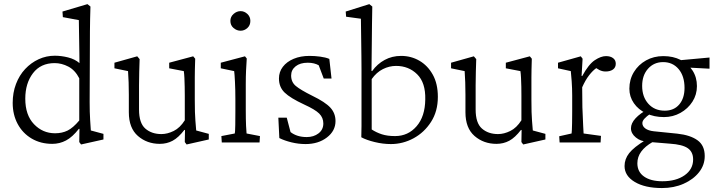

<svg xmlns="http://www.w3.org/2000/svg" viewBox="-20 -696 3504 938"><path d="M376 9.8 367.2 -2 368.2 -66.4H365.2Q334 -26.4 302.7 -9.8Q271.5 6.8 235.4 6.8Q178.7 6.8 134.8 -19Q90.8 -44.9 66.4 -90.3Q42 -135.7 42 -193.4Q42 -243.2 58.1 -285.6Q74.2 -328.1 103 -358.9Q131.8 -389.6 168.9 -406.7Q206.1 -423.8 248 -423.8Q279.3 -423.8 312.5 -415.5Q345.7 -407.2 368.2 -387.7Q368.2 -405.3 367.7 -436.5Q367.2 -467.8 366.7 -502Q366.2 -536.1 365.7 -563Q365.2 -589.8 365.2 -597.7L287.1 -612.3L285.2 -639.6L407.2 -675.8L421.9 -664.1Q419.9 -603.5 419.4 -544.4Q418.9 -485.4 418.9 -421.9L418 -197.3Q418 -147.5 420.4 -109.9Q422.9 -72.3 423.8 -58.6L485.4 -42V-14.6ZM249 -44.9Q283.2 -44.9 310.1 -58.1Q336.9 -71.3 367.2 -107.4V-313.5Q346.7 -353.5 314 -370.6Q281.2 -387.7 247.1 -387.7Q178.7 -387.7 141.1 -338.4Q103.5 -289.1 103.5 -213.9Q103.5 -133.8 146 -89.4Q188.5 -44.9 249 -44.9Z M938.5 -58.6 1000 -42V-14.6L891.6 9.8L882.8 -2L883.8 -60.5L880.9 -61.5Q851.6 -23.4 823.2 -8.3Q794.9 6.8 760.7 6.8Q698.2 6.8 653.8 -31.7Q609.4 -70.3 609.4 -147.5V-233.4Q609.4 -264.6 608.4 -293.5Q607.4 -322.3 605.5 -348.6L539.1 -362.3V-389.6L650.4 -420.9L662.1 -407.2Q661.1 -376 660.2 -345.2Q659.2 -314.5 659.2 -279.3V-161.1Q659.2 -94.7 689.9 -67.9Q720.7 -41 768.6 -41Q797.9 -41 828.6 -56.2Q859.4 -71.3 882.8 -108.4V-228.5Q882.8 -250 882.3 -272.5Q881.8 -294.9 880.9 -315.4Q879.9 -335.9 877.9 -348.6L806.6 -362.3V-389.6L923.8 -420.9L933.6 -409.2Q932.6 -377.9 932.1 -356.9Q931.6 -335.9 931.6 -317.4Q931.6 -298.8 931.6 -274.4V-209Q931.6 -140.6 934.6 -106.4Q937.5 -72.3 938.5 -58.6Z M1063.5 0 1061.5 -31.2 1127 -43.9Q1127.9 -47.9 1128.4 -55.7Q1128.9 -63.5 1129.4 -85.4Q1129.9 -107.4 1129.9 -151.4V-210Q1129.9 -257.8 1127.9 -296.4Q1126 -335 1124 -348.6L1058.6 -362.3V-389.6L1176.8 -420.9L1185.5 -410.2Q1183.6 -379.9 1182.1 -351.6Q1180.7 -323.2 1180.7 -284.2V-161.1Q1180.7 -111.3 1182.1 -81.5Q1183.6 -51.8 1184.6 -43.9L1250 -31.2L1248 0ZM1155.3 -545.9Q1136.7 -545.9 1121.1 -559.1Q1105.5 -572.3 1105.5 -593.8Q1105.5 -614.3 1121.1 -627.9Q1136.7 -641.6 1155.3 -641.6Q1173.8 -641.6 1188.5 -627.9Q1203.1 -614.3 1203.1 -593.8Q1203.1 -572.3 1188.5 -559.1Q1173.8 -545.9 1155.3 -545.9Z M1472.7 7.8Q1438.5 7.8 1404.3 -0.5Q1370.1 -8.8 1344.7 -21.5L1339.8 -121.1H1380.9L1399.4 -50.8Q1430.7 -26.4 1478.5 -26.4Q1512.7 -26.4 1536.1 -44.4Q1559.6 -62.5 1559.6 -92.8Q1559.6 -121.1 1539.6 -141.1Q1519.5 -161.1 1465.8 -185.5Q1398.4 -216.8 1370.6 -243.7Q1342.8 -270.5 1342.8 -312.5Q1342.8 -344.7 1361.8 -369.6Q1380.9 -394.5 1414.6 -408.7Q1448.2 -422.9 1492.2 -422.9Q1517.6 -422.9 1543.9 -419.4Q1570.3 -416 1588.9 -408.2L1599.6 -312.5H1561.5L1537.1 -377Q1527.3 -382.8 1513.7 -386.2Q1500 -389.6 1483.4 -389.6Q1446.3 -389.6 1424.3 -372.1Q1402.3 -354.5 1402.3 -327.1Q1402.3 -294.9 1425.3 -275.9Q1448.2 -256.8 1504.9 -228.5Q1569.3 -197.3 1594.2 -169.9Q1619.1 -142.6 1619.1 -104.5Q1619.1 -56.6 1577.1 -24.4Q1535.2 7.8 1472.7 7.8Z M1745.1 -25.4Q1746.1 -59.6 1746.1 -81.1Q1746.1 -102.5 1746.1 -121.1Q1746.1 -139.6 1746.1 -163.1V-355.5Q1746.1 -383.8 1745.6 -421.9Q1745.1 -460 1744.6 -499Q1744.1 -538.1 1743.7 -566.9Q1743.2 -595.7 1743.2 -604.5L1670.9 -614.3L1668.9 -639.6L1784.2 -675.8L1798.8 -664.1Q1797.9 -623 1797.4 -581.1Q1796.9 -539.1 1796.4 -484.4Q1795.9 -429.7 1794.9 -349.6L1797.9 -348.6Q1823.2 -383.8 1859.4 -403.3Q1895.5 -422.9 1939.5 -422.9Q1988.3 -422.9 2028.8 -399.4Q2069.3 -376 2094.2 -331.5Q2119.1 -287.1 2119.1 -222.7Q2119.1 -152.3 2085.9 -100.6Q2052.7 -48.8 2000.5 -20.5Q1948.2 7.8 1889.6 7.8Q1850.6 7.8 1810.5 -2Q1770.5 -11.7 1745.1 -25.4ZM1910.2 -31.2Q1973.6 -31.2 2015.1 -79.1Q2056.6 -127 2057.6 -210Q2059.6 -292 2018.1 -333Q1976.6 -374 1915 -374Q1881.8 -374 1850.6 -358.4Q1819.3 -342.8 1795.9 -309.6V-63.5Q1818.4 -48.8 1845.2 -40Q1872.1 -31.2 1910.2 -31.2Z M2583 -58.6 2644.5 -42V-14.6L2536.1 9.8L2527.3 -2L2528.3 -60.5L2525.4 -61.5Q2496.1 -23.4 2467.8 -8.3Q2439.5 6.8 2405.3 6.8Q2342.8 6.8 2298.3 -31.7Q2253.9 -70.3 2253.9 -147.5V-233.4Q2253.9 -264.6 2252.9 -293.5Q2252 -322.3 2250 -348.6L2183.6 -362.3V-389.6L2294.9 -420.9L2306.6 -407.2Q2305.7 -376 2304.7 -345.2Q2303.7 -314.5 2303.7 -279.3V-161.1Q2303.7 -94.7 2334.5 -67.9Q2365.2 -41 2413.1 -41Q2442.4 -41 2473.1 -56.2Q2503.9 -71.3 2527.3 -108.4V-228.5Q2527.3 -250 2526.9 -272.5Q2526.4 -294.9 2525.4 -315.4Q2524.4 -335.9 2522.5 -348.6L2451.2 -362.3V-389.6L2568.4 -420.9L2578.1 -409.2Q2577.1 -377.9 2576.7 -356.9Q2576.2 -335.9 2576.2 -317.4Q2576.2 -298.8 2576.2 -274.4V-209Q2576.2 -140.6 2579.1 -106.4Q2582 -72.3 2583 -58.6Z M2713.9 0 2711.9 -30.3 2772.5 -43.9Q2773.4 -49.8 2773.9 -62Q2774.4 -74.2 2774.9 -96.2Q2775.4 -118.2 2775.4 -151.4V-229.5Q2775.4 -263.7 2772.9 -299.3Q2770.5 -335 2768.6 -348.6L2706.1 -362.3V-389.6L2817.4 -420.9L2826.2 -409.2L2821.3 -325.2L2824.2 -324.2Q2855.5 -381.8 2885.7 -401.9Q2916 -421.9 2940.4 -421.9Q2961.9 -421.9 2975.1 -412.1Q2988.3 -402.3 2988.3 -384.8Q2988.3 -366.2 2974.6 -356.4Q2960.9 -346.7 2938.5 -346.7Q2922.9 -346.7 2908.2 -354Q2893.6 -361.3 2882.8 -372.1L2894.5 -364.3Q2876 -351.6 2857.9 -328.1Q2839.8 -304.7 2824.2 -269.5L2825.2 -171.9Q2826.2 -152.3 2827.1 -127.9Q2828.1 -103.5 2829.1 -80.6Q2830.1 -57.6 2831.1 -43.9L2916 -32.2L2914.1 0Z M3213.9 222.7Q3130.9 222.7 3081.1 192.9Q3031.2 163.1 3031.2 115.2Q3031.2 81.1 3053.7 52.2Q3076.2 23.4 3133.8 -11.7L3168 -2Q3131.8 18.6 3112.8 44.4Q3093.8 70.3 3093.8 101.6Q3093.8 143.6 3126.5 166.5Q3159.2 189.5 3215.8 189.5Q3283.2 189.5 3324.7 160.2Q3366.2 130.9 3366.2 83Q3366.2 45.9 3339.8 27.8Q3313.5 9.8 3252.9 5.9L3157.2 -2L3139.6 -4.9Q3110.4 -4.9 3086.4 -24.4Q3062.5 -43.9 3062.5 -69.3Q3062.5 -93.8 3085 -118.2Q3107.4 -142.6 3148.4 -164.1L3160.2 -142.6Q3137.7 -127 3127.9 -115.7Q3118.2 -104.5 3118.2 -94.7Q3118.2 -79.1 3132.8 -68.4Q3147.5 -57.6 3173.8 -54.7L3289.1 -43Q3352.5 -36.1 3387.7 -10.7Q3422.9 14.6 3422.9 66.4Q3422.9 110.4 3395 145.5Q3367.2 180.7 3319.8 201.7Q3272.5 222.7 3213.9 222.7ZM3223.6 -124Q3175.8 -124 3137.2 -142.1Q3098.6 -160.2 3076.7 -191.9Q3054.7 -223.6 3054.7 -262.7Q3054.7 -307.6 3076.7 -343.8Q3098.6 -379.9 3136.2 -400.9Q3173.8 -421.9 3220.7 -421.9Q3268.6 -421.9 3305.2 -403.3Q3341.8 -384.8 3363.3 -351.6Q3384.8 -318.4 3384.8 -275.4Q3384.8 -233.4 3362.8 -199.2Q3340.8 -165 3304.2 -144.5Q3267.6 -124 3223.6 -124ZM3227.5 -155.3Q3272.5 -155.3 3298.3 -185.5Q3324.2 -215.8 3324.2 -266.6Q3324.2 -324.2 3295.4 -358.4Q3266.6 -392.6 3219.7 -392.6Q3174.8 -392.6 3146 -360.4Q3117.2 -328.1 3117.2 -276.4Q3117.2 -222.7 3147.5 -189Q3177.7 -155.3 3227.5 -155.3ZM3446.3 -360.4 3336.9 -366.2 3297.9 -401.4 3446.3 -415Z"/></svg>

Font: Crimson Pro ExtraLight
Style: Regular
Weight: 250
Designer: Jacques Le Bailly
Foundry: Baron von Fonthausen
Version: Version 1.003